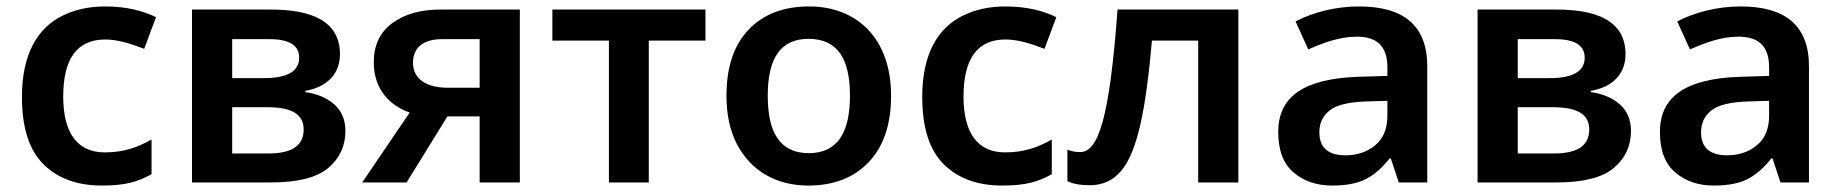

<svg xmlns="http://www.w3.org/2000/svg" viewBox="-20 -572 5769 602"><path d="M299.8 9.8C335.4 9.8 364.7 6.8 388.7 1C412.1 -4.9 434.1 -13.7 455.1 -25.9V-134.8C412.1 -109.9 368.2 -94.2 308.1 -94.2C224.1 -94.2 178.2 -153.3 178.2 -269C178.2 -388.7 222.2 -448.2 310.1 -448.2C348.6 -448.2 390.6 -435.1 432.1 -418.9L469.2 -518.1C431.6 -537.1 377.9 -551.8 310.1 -551.8C259.3 -551.8 214.4 -542 175.3 -522.5C96.7 -483.4 48.8 -401.4 48.8 -268.1C48.8 -171.9 71.3 -101.6 116.2 -57.1C160.6 -12.7 222.2 9.8 299.8 9.8Z M1045.9 -401.9C1045.9 -508.3 952.6 -542 830.1 -542H582V0H831.1C913.6 0 973.1 -15.1 1009.3 -45.4C1044.9 -75.7 1063 -114.3 1063 -161.1C1063 -196.3 1051.3 -224.1 1027.8 -245.1C1003.9 -265.6 973.6 -278.3 937 -283.2V-287.1C1005.9 -298.8 1045.9 -340.8 1045.9 -401.9ZM918 -391.1C918 -348.6 881.3 -327.1 808.1 -327.1H708V-449.2H825.2C887.2 -449.2 918 -429.7 918 -391.1ZM932.1 -166C932.1 -111.3 889.2 -90.8 820.8 -90.8H708V-235.8H817.9C892.6 -235.8 932.1 -215.3 932.1 -166Z M1382.8 -207H1483.9V0H1609.9V-542H1360.8C1298.8 -542 1248.5 -527.8 1210 -499.5C1171.4 -471.2 1151.9 -430.2 1151.9 -377C1151.9 -287.6 1207 -238.8 1264.6 -219.2L1115.7 0H1254.9ZM1274.9 -376C1274.9 -417.5 1301.8 -449.2 1365.7 -449.2H1483.9V-296.9H1383.8C1317.4 -296.9 1274.9 -323.7 1274.9 -376Z M2191.9 -542H1711.9V-444.8H1889.2V0H2014.2V-444.8H2191.9Z M2773.9 -272C2773.9 -451.7 2666.5 -551.8 2517.1 -551.8C2437 -551.8 2374 -527.8 2327.6 -479.5C2281.2 -431.2 2257.8 -362.3 2257.8 -272C2257.8 -211.9 2269 -161.1 2291 -119.1C2335.4 -35.2 2415 9.8 2514.2 9.8C2593.8 9.8 2657.2 -14.6 2704.1 -64C2750.5 -112.8 2773.9 -182.1 2773.9 -272ZM2387.2 -272C2387.2 -386.7 2425.3 -450.2 2515.1 -450.2C2606.9 -450.2 2645 -386.7 2645 -272C2645 -157.2 2606.4 -91.8 2516.1 -91.8C2424.8 -91.8 2387.2 -157.2 2387.2 -272Z M3122.6 9.8C3158.2 9.8 3187.5 6.8 3211.4 1C3234.9 -4.9 3256.8 -13.7 3277.8 -25.9V-134.8C3234.9 -109.9 3190.9 -94.2 3130.9 -94.2C3046.9 -94.2 3001 -153.3 3001 -269C3001 -388.7 3044.9 -448.2 3132.8 -448.2C3171.4 -448.2 3213.4 -435.1 3254.9 -418.9L3292 -518.1C3254.4 -537.1 3200.7 -551.8 3132.8 -551.8C3082 -551.8 3037.1 -542 2998 -522.5C2919.4 -483.4 2871.6 -401.4 2871.6 -268.1C2871.6 -171.9 2894 -101.6 2939 -57.1C2983.4 -12.7 3044.9 9.8 3122.6 9.8Z M3862.8 -542H3483.9C3459 -199.7 3423.3 -95.2 3366.7 -95.2C3352.1 -95.2 3338.9 -97.7 3326.7 -103V-3.9C3343.8 4.4 3367.2 8.8 3397 8.8C3437.5 8.8 3470.2 -6.3 3495.6 -36.6C3546.4 -97.2 3572.8 -228 3591.8 -444.8H3736.8V0H3862.8Z M4240.7 -551.8C4166.5 -551.8 4095.2 -532.7 4042 -504.9L4082 -417C4130.9 -438.5 4180.2 -457 4234.9 -457C4294.9 -457 4330.1 -429.2 4330.1 -360.8V-334L4235.8 -331.1C4069.3 -324.7 3987.8 -270 3987.8 -158.2C3987.8 -100.6 4003.9 -58.1 4036.1 -31.2C4067.9 -3.9 4108.4 9.8 4156.7 9.8C4201.2 9.8 4236.8 2.9 4262.7 -10.7C4288.6 -23.9 4313.5 -45.4 4336.9 -75.2H4340.8L4365.7 0H4455.1V-363.8C4455.1 -492.2 4380.9 -551.8 4240.7 -551.8ZM4330.1 -255.9V-210C4330.1 -168.5 4317.4 -137.7 4292 -116.7C4266.6 -95.7 4235.4 -85 4198.7 -85C4149.4 -85 4116.7 -105 4116.7 -157.2C4116.7 -186 4127.4 -208.5 4148.9 -225.6C4169.9 -242.7 4208.5 -252 4263.7 -253.9Z M5076.7 -401.9C5076.7 -508.3 4983.4 -542 4860.8 -542H4612.8V0H4861.8C4944.3 0 5003.9 -15.1 5040 -45.4C5075.7 -75.7 5093.8 -114.3 5093.8 -161.1C5093.8 -196.3 5082 -224.1 5058.6 -245.1C5034.7 -265.6 5004.4 -278.3 4967.8 -283.2V-287.1C5036.6 -298.8 5076.7 -340.8 5076.7 -401.9ZM4948.7 -391.1C4948.7 -348.6 4912.1 -327.1 4838.9 -327.1H4738.8V-449.2H4856C4918 -449.2 4948.7 -429.7 4948.7 -391.1ZM4962.9 -166C4962.9 -111.3 4919.9 -90.8 4851.6 -90.8H4738.8V-235.8H4848.6C4923.3 -235.8 4962.9 -215.3 4962.9 -166Z M5437.5 -551.8C5363.3 -551.8 5292 -532.7 5238.8 -504.9L5278.8 -417C5327.6 -438.5 5377 -457 5431.6 -457C5491.7 -457 5526.9 -429.2 5526.9 -360.8V-334L5432.6 -331.1C5266.1 -324.7 5184.6 -270 5184.6 -158.2C5184.6 -100.6 5200.7 -58.1 5232.9 -31.2C5264.6 -3.9 5305.2 9.8 5353.5 9.8C5397.9 9.8 5433.6 2.9 5459.5 -10.7C5485.4 -23.9 5510.3 -45.4 5533.7 -75.2H5537.6L5562.5 0H5651.9V-363.8C5651.9 -492.2 5577.6 -551.8 5437.5 -551.8ZM5526.9 -255.9V-210C5526.9 -168.5 5514.2 -137.7 5488.8 -116.7C5463.4 -95.7 5432.1 -85 5395.5 -85C5346.2 -85 5313.5 -105 5313.5 -157.2C5313.5 -186 5324.2 -208.5 5345.7 -225.6C5366.7 -242.7 5405.3 -252 5460.4 -253.9Z"/></svg>

Font: Noto Reveo Sans
Style: Regular
Weight: 600
Designer: Monotype Design Team
Foundry: Monotype Imaging Inc.
Version: Version 2.007